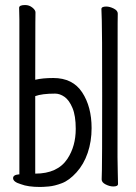

<svg xmlns="http://www.w3.org/2000/svg" viewBox="-20 -730 540 763"><path d="M140 13Q91 13 63 2Q32 -7 32 -22Q32 -35 54 -37H57V-653L56 -699Q56 -710 80 -710Q96 -710 108.5 -700Q121 -690 121 -681Q121 -669 120.5 -641Q120 -613 120 -413Q149 -420 192 -420Q269 -420 306.5 -363Q344 -306 344 -221Q344 -168 328.5 -122.5Q313 -77 284 -45Q255 -13 226 -2Q197 9 174 11Q151 13 140 13ZM120 -40Q209 -40 248 -99Q281 -149 281 -218Q281 -270 268 -301Q255 -332 236.5 -345Q218 -358 199 -358Q147 -358 120 -348ZM430 11Q416 11 400 3Q384 -5 384 -17Q384 -29 385 -55Q386 -81 386 -350.5Q386 -620 384.5 -648.5Q383 -677 383 -694Q383 -704 402 -704Q416 -704 432 -696Q448 -688 448 -676Q448 -664 447.5 -638.5Q447 -613 447 -105Q447 -74 448 -45Q449 -16 449 1Q449 11 430 11Z"/></svg>

Font: LXGW WenKai Mono Lite
Style: Regular
Weight: 400
Monospace: yes
Designer: LXGW / Fontworks Inc.
Foundry: LXGW / Fontworks Inc.
Version: Version 1.520; June 14, 2025